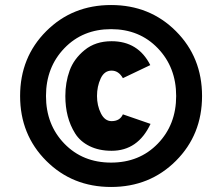

<svg xmlns="http://www.w3.org/2000/svg" viewBox="-20 -732 884 764"><path d="M680 -92Q576 12 422 12Q268 12 164 -92Q60 -196 60 -350Q60 -504 164 -608Q268 -712 422 -712Q576 -712 680 -608Q784 -504 784 -350Q784 -196 680 -92ZM236 -160.5Q309 -85 422 -85Q535 -85 608 -160.5Q681 -236 681 -350Q681 -464 608 -540Q535 -616 422 -616Q309 -616 236 -540Q163 -464 163 -350Q163 -236 236 -160.5ZM424 -132Q374 -132 336.5 -150.5Q299 -169 279 -201Q259 -233 249.5 -270Q240 -307 240 -350Q240 -404 257 -451Q274 -498 317 -533Q360 -568 424 -568Q530 -568 578 -473L469 -421Q452 -451 424 -451Q395 -451 380.5 -419.5Q366 -388 366 -350Q366 -312 381.5 -281Q397 -250 424 -250Q457 -250 469 -277L579 -239Q529 -132 424 -132Z"/></svg>

Font: Overpass Heavy
Style: Regular
Weight: 900
Designer: Delve Withrington, Thomas Jockin
Foundry: Delve Fonts
Version: Version 3.000;DELV;Overpass